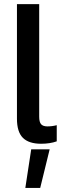

<svg xmlns="http://www.w3.org/2000/svg" viewBox="-20 -694 320 940"><path d="M181.2 9.8Q121.1 9.8 92 -19.3Q63 -48.3 63 -112.8V-673.8H171.9V-123Q171.9 -96.2 181.4 -85.7Q190.9 -75.2 211.9 -75.2Q235.4 -75.2 257.8 -81.1V-2Q224.6 9.8 181.2 9.8ZM104 226.1 132.8 37.1H223.1L176.8 226.1Z"/></svg>

Font: Kanit
Style: Regular
Weight: 400
Designer: Katatrad Team
Foundry: CadsonDemak
Version: Version 1.000;PS 001.000;hotconv 1.0.88;makeotf.lib2.5.64775